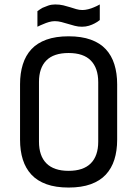

<svg xmlns="http://www.w3.org/2000/svg" viewBox="-20 -830 616 862"><path d="M155 -194Q155 -130 188.5 -96.5Q222 -63 288 -63Q354 -63 387.5 -96.5Q421 -130 421 -194V-461Q421 -524 388 -558Q355 -592 288 -592Q221 -592 188 -558.5Q155 -525 155 -462ZM70 -452Q70 -501 82.5 -541Q95 -581 121 -609Q147 -637 188.5 -652Q230 -667 288 -667Q346 -667 387.5 -652Q429 -637 455 -609Q481 -581 493.5 -541Q506 -501 506 -452V-203Q506 -153 493.5 -113.5Q481 -74 455 -46Q429 -18 387.5 -3Q346 12 288 12Q230 12 188.5 -3Q147 -18 121 -46Q95 -74 82.5 -113.5Q70 -153 70 -203ZM428 -740Q417 -731 405 -725Q394 -719 379.5 -714.5Q365 -710 348 -710Q331 -710 316 -714Q301 -718 286 -722.5Q271 -727 256 -731Q241 -735 226 -735Q213 -735 199.5 -731Q186 -727 175 -722Q162 -717 148 -710V-780Q159 -788 171 -795Q182 -800 196.5 -805Q211 -810 228 -810Q248 -810 264.5 -806Q281 -802 295 -797.5Q309 -793 322.5 -789Q336 -785 350 -785Q362 -785 376 -788.5Q390 -792 401 -797Q414 -802 428 -810Z"/></svg>

Font: Ropa Sans
Style: Regular
Weight: 400
Designer: Botio Nikoltchev
Foundry: Botjo Nikoltchev
Version: Version 1.002